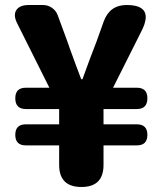

<svg xmlns="http://www.w3.org/2000/svg" viewBox="-20 -746 649 766"><path d="M305 0Q216 0 216 -88V-166H83Q41 -166 41 -208Q41 -250 83 -250H216V-311H83Q41 -311 41 -354Q41 -396 83 -396H177L49 -652Q32 -685 45 -705.5Q58 -726 95 -726H103H152Q171 -726 187 -715Q203 -704 210 -686L249 -580Q252 -571 258 -554Q288 -471 304 -430H309Q337 -508 365 -580L394 -661Q418 -726 485 -726Q597 -726 545 -623L431 -396H526Q568 -396 568 -354Q568 -311 526 -311H393V-250H526Q568 -250 568 -208Q568 -166 526 -166H393V-88Q393 0 305 0Z"/></svg>

Font: GenSenRounded TW H
Style: Regular
Weight: 900
Version: Version 1.501;PS 1;hotconv 16.6.51;makeotf.lib2.5.65220